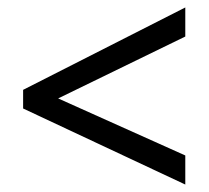

<svg xmlns="http://www.w3.org/2000/svg" viewBox="-20 -700 560 515"><path d="M477 -205 42 -409V-459L477 -680V-602L136 -436L477 -283Z"/></svg>

Font: Noto Sans Kannada UI SemiCondensed
Style: Regular
Weight: 400
Width: 4
Designer: Jelle Bosma - Monotype Design Team
Foundry: Monotype Imaging Inc.
Version: Version 2.005; ttfautohint (v1.8.4.7-5d5b)